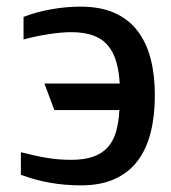

<svg xmlns="http://www.w3.org/2000/svg" viewBox="-20 -551 517 579"><path d="M51 -500Q89 -515 134.5 -523Q180 -531 222 -531Q283 -531 325.5 -512Q368 -493 395 -457.5Q422 -422 434.5 -373Q447 -324 447 -264Q447 -202 434.5 -152Q422 -102 395.5 -66.5Q369 -31 326.5 -11.5Q284 8 224 8Q127 8 43 -24V-92Q85 -81 121 -75Q157 -69 194 -69Q234 -69 261 -78.5Q288 -88 305 -107Q322 -126 330 -154Q338 -182 340 -219H144L114 -299H341Q339 -335 331 -363.5Q323 -392 306.5 -412.5Q290 -433 262.5 -443.5Q235 -454 195 -454Q166 -454 127 -448Q88 -442 51 -432Z"/></svg>

Font: BM YEONSUNG
Style: Regular
Weight: 400
Designer: Bongjin Kim; Myungsoo Han; Jaehyun Keum; Jihee Min; Dokyung Lee; Chorong Kim; Jooyeon Kang; Sang-a Kim;
Foundry: Sandoll Communications Inc.
Version: Version 1.000;PS 1;hotconv 16.6.51;makeotf.lib2.5.65220